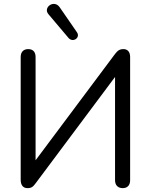

<svg xmlns="http://www.w3.org/2000/svg" viewBox="-20 -966 780 993"><path d="M122 7C143 7 151 0 165 -19L575 -568V-34C575 -8 590 7 615 7C639 7 653 -8 653 -34V-672C653 -697 640 -712 619 -712C599 -712 589 -705 575 -687L164 -137V-671C164 -697 151 -712 126 -712C101 -712 87 -697 87 -671V-36C87 -8 100 7 122 7ZM231 -892 335 -769C358 -744 397 -771 378 -799L289 -928C260 -971 200 -927 231 -892Z"/></svg>

Font: SN Pro Book
Style: Regular
Weight: 350
Designer: Tobias Whetton
Foundry: Supernotes
Version: Version 1.003;Glyphs 3.3 (3324)